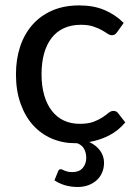

<svg xmlns="http://www.w3.org/2000/svg" viewBox="-20 -536 518 728"><path d="M211 105.5Q213.5 105.5 216.5 107.2Q219.5 109 224.5 111Q229.5 113 236.8 114.8Q244 116.5 255 116.5Q280 116.5 293.5 101Q307 85.5 307 62Q307 44 299.2 29Q291.5 14 272.5 7H265Q217.5 7 176.5 -10.5Q135.5 -28 105.2 -61.5Q75 -95 57.8 -143.8Q40.5 -192.5 40.5 -254.5Q40.5 -311 56.2 -358.8Q72 -406.5 102.5 -441.5Q133 -476.5 177.8 -496Q222.5 -515.5 280.5 -515.5Q335 -515.5 376.2 -498Q417.5 -480.5 449 -449L424 -414Q420 -408.5 415.8 -405.5Q411.5 -402.5 404 -402.5Q396 -402.5 387 -408.8Q378 -415 365 -422.2Q352 -429.5 333 -435.8Q314 -442 286.5 -442Q250 -442 222 -429Q194 -416 175.2 -391.5Q156.5 -367 147 -332.5Q137.5 -298 137.5 -254.5Q137.5 -209.5 147.8 -174.5Q158 -139.5 176.8 -115.5Q195.5 -91.5 222.2 -79Q249 -66.5 282 -66.5Q314 -66.5 334.5 -74.2Q355 -82 368.5 -91Q382 -100 391.2 -107.8Q400.5 -115.5 410 -115.5Q422 -115.5 428 -106.5L455 -72Q429 -40.5 393.8 -22.5Q358.5 -4.5 318.5 2.5Q345 15 359.8 35.5Q374.5 56 374.5 81Q374.5 100.5 367.5 117.5Q360.5 134.5 347.2 146.8Q334 159 315.5 166Q297 173 274.5 173Q248.5 173 225.2 166Q202 159 186.5 147.5L201 112Q203.5 105.5 211 105.5Z"/></svg>

Font: Lato Medium
Style: Regular
Weight: 500
Designer: Lukasz Dziedzic
Foundry: tyPoland Lukasz Dziedzic
Version: Version 2.006; 2014-01-15